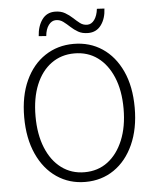

<svg xmlns="http://www.w3.org/2000/svg" viewBox="-57 -885 770 945"><g transform="rotate(-5 327.5 -412.0)"><path d="M327 12Q248 12 186 -30Q124 -72 89 -149.5Q54 -227 54 -331Q54 -436 89 -512Q124 -588 186 -629Q248 -670 327 -670Q407 -670 468.5 -629Q530 -588 565 -512Q600 -436 600 -331Q600 -227 565 -149.5Q530 -72 468.5 -30Q407 12 327 12ZM327 -36Q393 -36 441.5 -72.5Q490 -109 517.5 -175.5Q545 -242 545 -331Q545 -421 517.5 -486.5Q490 -552 441.5 -587.5Q393 -623 327 -623Q262 -623 213 -587.5Q164 -552 137 -486.5Q110 -421 110 -331Q110 -242 137 -175.5Q164 -109 213 -72.5Q262 -36 327 -36ZM404 -717Q375 -717 355 -728.5Q335 -740 319 -755Q303 -770 287 -782Q271 -794 251 -794Q230 -794 215 -774Q200 -754 197 -720L160 -723Q163 -772 186 -804Q209 -836 250 -836Q279 -836 299.5 -824Q320 -812 336 -797Q352 -782 367.5 -770Q383 -758 403 -758Q424 -758 438.5 -778Q453 -798 457 -832L494 -830Q492 -781 468.5 -749Q445 -717 404 -717Z"/></g></svg>

Font: Assistant ExtraLight Light
Style: Regular
Weight: 300
Version: Version 3.000